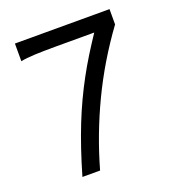

<svg xmlns="http://www.w3.org/2000/svg" viewBox="-130 -817 846 922"><g transform="rotate(-20 293.0 -356.5)"><path d="M134.3 0Q154.3 -68.8 174.8 -129.6Q195.3 -190.4 217 -245.1Q238.8 -299.8 262.2 -349.6Q285.6 -399.4 311.3 -446.8Q336.9 -494.1 365.2 -539.8Q393.6 -585.4 424.8 -632.3H234.4Q165.5 -632.3 121.1 -630.4Q76.7 -628.4 48.8 -622.6V-712.9H532.2V-634.8Q423.8 -486.3 347.9 -327.1Q272 -168 224.6 0Z"/></g></svg>

Font: Andika CyrE
Style: Regular
Weight: 400
Designer: Victor Gaultney, Annie Olsen, Julie Remington, Don Collingsworth, Eric Hays, Becca Hirsbrunner
Foundry: SIL International
Version: Version 5.000